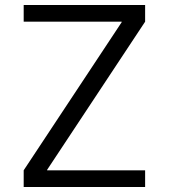

<svg xmlns="http://www.w3.org/2000/svg" viewBox="-20 -750 677 770"><path d="M75 -663V-730H562V-663L169 -69V-67H562V0H75V-67L468 -661V-663Z"/></svg>

Font: M PLUS 1p
Style: Regular
Weight: 400
Version: Version 1.062